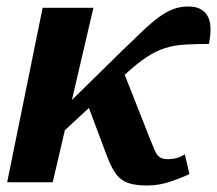

<svg xmlns="http://www.w3.org/2000/svg" viewBox="-20 -560 667 590"><path d="M119 -104 137 -190 354 -403Q391 -439 418.5 -465Q446 -491 468.5 -507.5Q491 -524 512.5 -532Q534 -540 559 -540Q600 -540 617 -512.5Q634 -485 622 -425Q580 -425 548 -423Q516 -421 488 -412.5Q460 -404 430.5 -384.5Q401 -365 363 -330ZM2 0 111 -536H267L142 0ZM432 10Q397 10 374.5 2.5Q352 -5 337.5 -24Q323 -43 310 -77L242 -258L353 -356L443 -128Q450 -111 455.5 -98Q461 -85 469.5 -78Q478 -71 495 -71Q512 -71 525 -75Q538 -79 548 -86L562 -25Q546 -17 508.5 -3.5Q471 10 432 10Z"/></svg>

Font: Noto Serif
Style: Italic
Weight: 400
Italic angle: -12°
Designer: Monotype Design Team
Foundry: Monotype Imaging Inc.
Version: Version 2.013